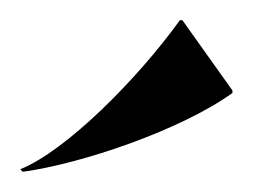

<svg xmlns="http://www.w3.org/2000/svg" viewBox="-20 -806 250 190"><path d="M158 -786C115.5 -727 45 -656.5 0 -638.5L2.5 -636C61 -644 159.5 -677.5 210 -714V-716.5L160.5 -786Z"/></svg>

Font: Beautique Display
Style: Bold
Weight: 700
Designer: Nhat-Quang Ngo
Version: Version 1.100;Glyphs 3.2.3 (3260)